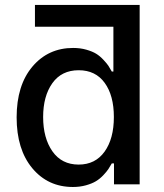

<svg xmlns="http://www.w3.org/2000/svg" viewBox="-20 -747 665 778"><path d="M121.6 -727.1H545.9V0H441.9V-85H433.1Q425.8 -71.8 418.9 -61.5Q412.1 -51.3 398.2 -36.6Q384.3 -22 368.4 -12.5Q352.5 -2.9 328.1 3.9Q303.7 10.7 275.4 10.7Q174.3 10.7 110.8 -65.4Q47.4 -141.6 47.4 -271.5Q47.4 -401.4 111.3 -477.1Q175.3 -552.7 276.4 -552.7Q305.2 -552.7 329.8 -545.7Q354.5 -538.6 369.6 -529.3Q384.8 -520 398.9 -504.9Q413.1 -489.7 419.2 -480.5Q425.3 -471.2 433.1 -457H439.5V-638.7H121.6ZM441.4 -272.9Q441.4 -359.9 404.3 -411.1Q367.2 -462.4 298.8 -462.4Q229.5 -462.4 192.1 -409.9Q154.8 -357.4 154.8 -272.9Q154.8 -187.5 192.4 -133.8Q230 -80.1 298.8 -80.1Q366.2 -80.1 403.8 -132.6Q441.4 -185.1 441.4 -272.9Z"/></svg>

Font: Interop Med
Style: Regular
Weight: 500
Designer: Rasmus Andersson, Google, Jang Haemin
Foundry: jhaemin
Version: Version 1.007